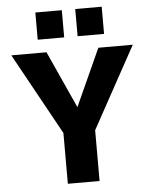

<svg xmlns="http://www.w3.org/2000/svg" viewBox="-62 -1004 836 1055"><g transform="rotate(-5 356.0 -476.5)"><path d="M393 -803V-953H539V-803ZM173 -803V-953H319V-803ZM215 -730 357 -417H359L501 -730H691L444 -280V0H269V-280L21 -730Z"/></g></svg>

Font: Mplus 1p ExtraBold
Style: Regular
Weight: 800
Version: Version 1.061